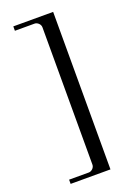

<svg xmlns="http://www.w3.org/2000/svg" viewBox="-156 -722 658 942"><g transform="rotate(-20 173.0 -251.0)"><path d="M250 160.2V154.8V-662.1H42V-639.2H145Q150.9 -639.2 156.2 -636.5Q161.6 -633.8 165.8 -629.6Q169.9 -625.5 172.4 -620.1Q174.8 -614.7 174.8 -608.9V107.9Q174.8 113.8 172.4 119.1Q169.9 124.5 165.8 128.7Q161.6 132.8 156.2 135.5Q150.9 138.2 145 138.2H42V160.2Z"/></g></svg>

Font: Galatia SIL
Style: Regular
Weight: 400
Designer: Development by SIL's NRSI team
Version: Version 2.1